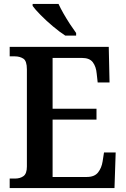

<svg xmlns="http://www.w3.org/2000/svg" viewBox="-20 -951 638 971"><path d="M29 0V-48H56Q82 -48 99 -60.5Q116 -73 116 -109V-600Q116 -643 98 -654.5Q80 -666 55 -666H29V-714H530L534 -534H474L469 -579Q466 -614 449.5 -636Q433 -658 395 -658H246V-401H468V-346H246V-56H419Q458 -56 476 -79Q494 -102 499 -135L506 -180H565L559 0ZM310 -771Q282 -789 248 -817.5Q214 -846 185.5 -875Q157 -904 145 -921V-931H276Q286 -909 301.5 -882Q317 -855 334 -829Q351 -803 365 -784V-771Z"/></svg>

Font: Noto Serif Hebrew SemiCondensed SemiBold
Style: Regular
Weight: 600
Width: 4
Designer: Monotype Design Team
Foundry: Monotype Imaging Inc.
Version: Version 2.004; ttfautohint (v1.8.4.7-5d5b)